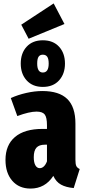

<svg xmlns="http://www.w3.org/2000/svg" viewBox="-20 -1082 498 1120"><path d="M356 -942 147 -856 104 -938 293 -1062ZM101 -711Q101 -772 135.5 -809.5Q170 -847 230 -847Q290 -847 324.5 -809.5Q359 -772 359 -711Q359 -651 324.5 -613Q290 -575 230 -575Q170 -575 135.5 -613Q101 -651 101 -711ZM197 -711Q197 -659 230 -659Q264 -659 264 -711Q264 -739 255.5 -751Q247 -763 230 -763Q213 -763 205 -751Q197 -739 197 -711ZM445 -96 410 15Q365 11 336 -5Q307 -21 291 -56Q243 18 158 18Q91 18 51.5 -27.5Q12 -73 12 -149Q12 -236 67.5 -283Q123 -330 228 -330H254V-351Q254 -397 241 -414Q228 -431 193 -431Q151 -431 81 -405L43 -510Q85 -529 134 -540Q183 -551 227 -551Q325 -551 372.5 -504.5Q420 -458 420 -361V-150Q420 -125 425 -114Q430 -103 445 -96ZM254 -141V-238H242Q208 -238 192.5 -220.5Q177 -203 177 -165Q177 -134 186.5 -117.5Q196 -101 212 -101Q225 -101 236 -111.5Q247 -122 254 -141Z"/></svg>

Font: Fira Sans Extra Condensed ExtraBold
Style: Regular
Weight: 800
Width: 1
Designer: Carrois Corporate & Edenspiekermann AG
Foundry: Carrois Corporate GbR & Edenspiekermann AG
Version: Version 4.203